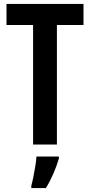

<svg xmlns="http://www.w3.org/2000/svg" viewBox="-20 -734 457 975"><path d="M269 0H148V-607H13V-714H404V-607H269ZM279 71Q268 109 250.5 149Q233 189 213 221H139V209Q144 191 149.5 164Q155 137 159.5 109Q164 81 165 61H279Z"/></svg>

Font: Noto Sans Bengali ExtraCondensed SemiBold
Style: Regular
Weight: 600
Width: 2
Designer: Joana Ranito - Universal Thirst; Jelle Bosma - Monotype Design Team
Foundry: Universal Thirst ehf.
Version: Version 3.000; ttfautohint (v1.8.4.7-5d5b)